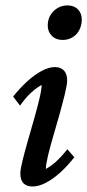

<svg xmlns="http://www.w3.org/2000/svg" viewBox="-20 -677 321 705"><path d="M99.6 7.8Q78.1 7.8 66.4 -3.9Q54.7 -15.6 54.7 -40Q54.7 -54.7 62.5 -86.4Q70.3 -118.2 82 -159.2Q93.8 -200.2 105.5 -241.2Q117.2 -282.2 125 -315.4Q132.8 -348.6 132.8 -365.2Q112.3 -353.5 92.8 -335.4Q73.2 -317.4 53.7 -289.1L28.3 -322.3Q52.7 -353.5 79.6 -377.9Q106.4 -402.3 132.8 -416.5Q159.2 -430.7 181.6 -430.7Q203.1 -430.7 214.8 -418Q226.6 -405.3 226.6 -381.8Q226.6 -367.2 218.8 -334.5Q210.9 -301.8 199.7 -261.2Q188.5 -220.7 176.3 -179.7Q164.1 -138.7 156.2 -105.5Q148.4 -72.3 148.4 -56.6Q169.9 -68.4 189 -86.4Q208 -104.5 227.5 -128.9L252.9 -99.6Q228.5 -68.4 201.7 -43.9Q174.8 -19.5 148.4 -5.9Q122.1 7.8 99.6 7.8ZM210 -530.3Q185.5 -530.3 170.4 -545.4Q155.3 -560.5 155.3 -583Q155.3 -604.5 165 -621.1Q174.8 -637.7 191.4 -647.5Q208 -657.2 227.5 -657.2Q252 -657.2 266.1 -642.6Q280.3 -627.9 280.3 -605.5Q280.3 -584 271 -566.4Q261.7 -548.8 245.6 -539.6Q229.5 -530.3 210 -530.3Z"/></svg>

Font: Crimson Pro Medium
Style: Italic
Weight: 500
Italic angle: -12°
Designer: Jacques Le Bailly
Foundry: Baron von Fonthausen
Version: Version 1.003